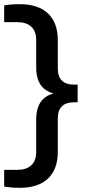

<svg xmlns="http://www.w3.org/2000/svg" viewBox="-37 -770 406 920"><path d="M58 130Q36.5 130 17.2 128.2Q-2 126.5 -17 124V44H45Q88.5 44 112.5 22.5Q136.5 1 136.5 -44V-198Q136.5 -257.5 165 -290.2Q193.5 -323 257 -328.5V-315.5Q193.5 -321.5 165 -354Q136.5 -386.5 136.5 -446.5V-576Q136.5 -621 112.5 -642.5Q88.5 -664 45 -664H-17V-744Q-2 -747 17.2 -748.5Q36.5 -750 58 -750Q146 -750 193 -705.5Q240 -661 240 -577V-442Q240 -402.5 260 -383.5Q280 -364.5 317.5 -364.5H335V-280H317.5Q280 -280 260 -261Q240 -242 240 -202V-43Q240 41 193 85.5Q146 130 58 130Z"/></svg>

Font: Encode Sans SC Medium
Style: Regular
Weight: 500
Version: Version 3.002